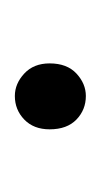

<svg xmlns="http://www.w3.org/2000/svg" viewBox="43 -170 138 265"><g transform="rotate(90 112.5 -37.0)"><path d="M112 12Q95 12 81 -1Q67 -14 67 -36Q67 -60 81 -73Q95 -86 112 -86Q131 -86 144.5 -73Q158 -60 158 -36Q158 -14 144.5 -1Q131 12 112 12Z"/></g></svg>

Font: Assistant ExtraLight Light
Style: Regular
Weight: 300
Version: Version 3.000